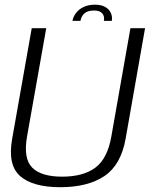

<svg xmlns="http://www.w3.org/2000/svg" viewBox="-20 -795 650 820"><path d="M237.5 4.5Q355 4.5 425.8 -43Q496.5 -90.5 516.5 -202.5L599.5 -674.5H537L455.5 -212Q439 -117.5 387.2 -79Q335.5 -40.5 245.5 -40.5Q156 -40.5 117.5 -79.2Q79 -118 95.5 -212L177.5 -674.5H115.5L32 -202.5Q12 -90.5 66 -43Q120 4.5 237.5 4.5ZM386 -775Q358 -775 337.8 -765.5Q317.5 -756 305 -740Q292.5 -724 289.5 -706H323.5Q325.5 -718 332 -728Q338.5 -738 350.2 -744Q362 -750 381.5 -750Q399.5 -750 409.2 -744Q419 -738 422.5 -728Q426 -718 423.5 -706H457.5Q460.5 -724 453.2 -740Q446 -756 429 -765.5Q412 -775 386 -775Z"/></svg>

Font: Anybody Thin Light
Style: Italic
Weight: 300
Italic angle: -10°
Version: Version 1.113;gftools[0.9.25]